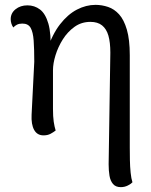

<svg xmlns="http://www.w3.org/2000/svg" viewBox="-20 -543 621 790"><path d="M477 227Q456 227 445 214Q434 201 430.5 180Q427 159 427 133L434 -326Q434 -369 426 -396.5Q418 -424 400 -438.5Q382 -453 352 -453Q315 -453 286.5 -432.5Q258 -412 238.5 -381Q219 -350 208.5 -316Q198 -282 198 -254V-95Q198 -63 201 -42.5Q204 -22 209 -6Q200 1 188 7.5Q176 14 159 14Q133 14 120.5 -8.5Q108 -31 110 -71L121 -289Q121 -341 118.5 -376Q116 -411 106 -428.5Q96 -446 72 -446Q59 -446 50 -441.5Q41 -437 35 -430Q30 -436 27 -445.5Q24 -455 24 -464Q24 -489 44 -505Q64 -521 93 -521Q122 -521 144.5 -504Q167 -487 179 -446Q191 -405 188 -330L173 -335Q195 -402 227 -443Q259 -484 296.5 -503.5Q334 -523 373 -523Q399 -523 424.5 -514.5Q450 -506 470 -484Q490 -462 502 -421Q514 -380 514 -316V64Q514 88 514.5 115.5Q515 143 517.5 167.5Q520 192 525 207Q520 213 506.5 220Q493 227 477 227Z"/></svg>

Font: Arima Thin Medium
Style: Regular
Weight: 500
Version: Version 1.100